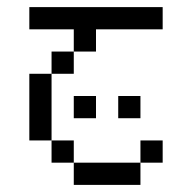

<svg xmlns="http://www.w3.org/2000/svg" viewBox="-20 -395 540 540"><path d="M437.5 62.5V0H375V62.5H187.5V125H375V62.5ZM250 -62.5V-125H187.5V-62.5ZM375 -62.5V-125H312.5V-62.5ZM437.5 -312.5V-375H62.5V-312.5H187.5V-250H125V-187.5H62.5V0H125V62.5H187.5V0H125V-187.5H187.5V-250H250V-312.5Z"/></svg>

Font: Unifont
Style: Regular
Weight: 500
Version: Version 15.1.04